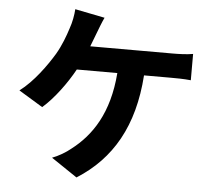

<svg xmlns="http://www.w3.org/2000/svg" viewBox="-58 -878 1115 996"><g transform="rotate(5 500.0 -379.5)"><path d="M449 -783 294 -814C292 -783 285 -744 273 -711C261 -673 242 -621 215 -575C177 -512 113 -422 42 -369L167 -293C227 -345 289 -430 329 -503H540C524 -294 441 -171 336 -91C312 -71 277 -50 241 -36L376 55C557 -59 661 -238 679 -503H819C842 -503 886 -503 923 -499V-636C890 -630 845 -629 819 -629H388L416 -702C424 -723 437 -758 449 -783Z"/></g></svg>

Font: Source Han Sans KR
Style: Bold
Weight: 700
Designer: Ryoko NISHIZUKA 西塚涼子 (kana, bopomofo & ideographs); Paul D. Hunt (Latin, Greek & Cyrillic); Sandoll Communications 산돌커뮤니
Foundry: Adobe
Version: Version 2.004;hotconv 1.0.118;makeotfexe 2.5.65603